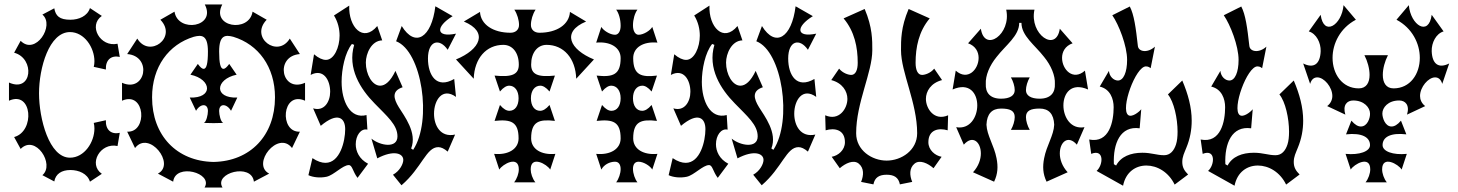

<svg xmlns="http://www.w3.org/2000/svg" viewBox="-20 -788 6501 856"><path d="M398 -240C400 -232 401 -224 401 -215C401 -154 356 -85 292 -85C199 -85 154 -259 154 -372C154 -485 199 -645 292 -645C356 -645 401 -576 401 -515C401 -506 400 -498 398 -490L452 -478C450 -520 475 -543 514 -534L504 -593C427 -576 372 -674 434 -717L381 -752C370 -716 331 -700 294 -700C245 -700 228 -717 222 -751L169 -723C226 -675 138 -539 72 -606L43 -553C137 -528 124 -373 20 -420V-339C124 -386 137 -202 43 -177L72 -124C138 -191 226 -55 169 -7L222 21C228 -13 255 -30 294 -30C331 -30 370 -14 381 22L434 -13C372 -56 427 -154 504 -137L514 -196C475 -187 450 -210 452 -252Z M1340 -419C1235 -372 1203 -538 1317 -547L1272 -616C1218 -527 1092 -621 1169 -700L1106 -736C1091 -640 918 -667 971 -768H893C946 -667 773 -640 758 -736L695 -700C772 -621 646 -527 592 -616L547 -547C661 -538 629 -372 524 -419V-339C628 -385 640 -196 547 -201L582 -128C644 -209 765 -56 684 -14L752 22C762 -63 932 -17 892 48H972C932 -17 1102 -63 1112 22L1180 -14C1099 -56 1220 -209 1282 -128L1317 -201C1224 -196 1236 -385 1340 -339ZM932 -66C768 -69 658 -184 658 -354C658 -490 732 -590 844 -624C879 -633 907 -633 907 -558C907 -506 901 -481 888 -481C881 -481 873 -488 862 -503L829 -455C877 -445 903 -418 903 -394C903 -371 878 -351 826 -353L854 -294C864 -311 877 -319 888 -319C899 -319 907 -310 907 -293C907 -276 900 -245 889 -240L932 -239L975 -240C964 -245 957 -276 957 -293C957 -310 965 -319 976 -319C987 -319 1000 -311 1010 -294L1038 -353C986 -351 961 -371 961 -394C961 -418 987 -445 1035 -455L1002 -503C991 -488 983 -481 976 -481C963 -481 957 -506 957 -558C957 -633 985 -633 1020 -624C1132 -590 1206 -490 1206 -354C1206 -184 1096 -69 932 -66Z M1770 38C1861 -40 1880 -132 1934 -132C1946 -132 1960 -126 1976 -112L2009 -188C1944 -174 1915 -228 1915 -281C1915 -341 1952 -400 2013 -356L2005 -436C1926 -390 1888 -453 1888 -527C1888 -607 1939 -620 1976 -566L2013 -638C1923 -619 1920 -668 1998 -716L1921 -760C1904 -620 1831 -574 1771 -672L1746 -604C1861 -560 1908 -250 1822 -120L1813 -126C1841 -196 1782 -271 1758 -310C1734 -349 1726 -383 1775 -399L1743 -472C1721 -425 1697 -406 1675 -406C1639 -406 1611 -457 1611 -509C1611 -549 1636 -607 1684 -608L1662 -672C1599 -596 1533 -668 1537 -763L1469 -719C1487 -690 1494 -658 1494 -629C1494 -578 1470 -521 1433 -521C1418 -521 1400 -529 1380 -546L1365 -454C1422 -484 1452 -431 1452 -379C1452 -334 1425 -290 1376 -305L1410 -227C1486 -291 1519 -262 1519 -212C1519 -159 1496 -62 1431 -62C1415 -62 1395 -68 1373 -83L1355 -7C1376 3 1408 6 1436 0C1468 -7 1508 -52 1535 -52C1551 -52 1552 -24 1574 5L1621 -58C1581 -79 1566 -114 1566 -145C1566 -184 1589 -217 1618 -210L1614 -275C1541 -256 1503 -336 1503 -423C1503 -479 1518 -554 1549 -592L1559 -588C1528 -483 1587 -391 1650 -327C1705 -270 1752 -232 1752 -180C1752 -125 1675 -138 1636 -170L1662 -82C1736 -121 1778 -104 1778 -75C1778 -58 1763 -26 1732 -9Z M2367 25C2354 9 2346 -15 2346 -33C2346 -97 2419 -56 2433 -32L2456 -102C2394 -96 2348 -123 2348 -171C2348 -248 2385 -257 2454 -249L2430 -320C2414 -301 2400 -294 2388 -294C2363 -294 2347 -316 2347 -350C2347 -384 2364 -406 2389 -406C2400 -406 2414 -399 2430 -380L2454 -451C2378 -443 2348 -456 2348 -500C2348 -553 2376 -588 2417 -588C2493 -588 2546 -528 2549 -437L2628 -523C2520 -567 2482 -646 2593 -692L2521 -735C2518 -679 2463 -642 2385 -642C2362 -642 2347 -656 2347 -677C2347 -698 2355 -726 2368 -745H2273C2286 -726 2294 -698 2294 -677C2294 -656 2279 -642 2256 -642C2178 -642 2123 -679 2120 -735L2048 -692C2159 -646 2121 -567 2013 -523L2092 -437C2095 -528 2148 -588 2224 -588C2265 -588 2293 -553 2293 -500C2293 -456 2263 -443 2185 -451L2209 -380C2225 -399 2239 -406 2250 -406C2275 -406 2292 -384 2292 -350C2292 -316 2276 -294 2251 -294C2239 -294 2225 -301 2209 -320L2185 -249C2258 -257 2292 -245 2292 -171C2292 -123 2245 -96 2183 -102L2206 -32C2220 -56 2293 -97 2293 -33C2293 -15 2285 9 2272 25Z M2822 25C2811 11 2802 -14 2802 -35C2802 -53 2809 -67 2827 -67C2850 -67 2880 -47 2888 -32L2911 -102C2849 -96 2803 -123 2803 -171C2803 -248 2840 -257 2909 -249L2885 -320C2869 -301 2855 -294 2843 -294C2818 -294 2802 -316 2802 -350C2802 -384 2819 -406 2844 -406C2855 -406 2869 -399 2885 -380L2909 -451C2840 -443 2803 -452 2803 -529C2803 -577 2849 -604 2911 -598L2888 -668C2880 -653 2850 -633 2827 -633C2812 -633 2802 -650 2802 -675C2802 -701 2810 -729 2822 -745H2727C2739 -730 2747 -701 2747 -673C2747 -649 2737 -633 2722 -633C2699 -633 2669 -653 2661 -668L2638 -598C2700 -604 2747 -577 2747 -529C2747 -455 2713 -443 2640 -451L2664 -380C2680 -399 2694 -406 2705 -406C2730 -406 2747 -384 2747 -350C2747 -316 2731 -294 2706 -294C2694 -294 2680 -301 2664 -320L2640 -249C2713 -257 2747 -245 2747 -171C2747 -123 2700 -96 2638 -102L2661 -32C2672 -53 2697 -67 2722 -67C2740 -67 2747 -52 2747 -34C2747 -15 2739 9 2727 25Z M3376 38C3467 -40 3486 -132 3540 -132C3552 -132 3566 -126 3582 -112L3615 -188C3550 -174 3521 -228 3521 -281C3521 -341 3558 -400 3619 -356L3611 -436C3532 -390 3494 -453 3494 -527C3494 -607 3545 -620 3582 -566L3619 -638C3529 -619 3526 -668 3604 -716L3527 -760C3510 -620 3437 -574 3377 -672L3352 -604C3467 -560 3514 -250 3428 -120L3419 -126C3447 -196 3388 -271 3364 -310C3340 -349 3332 -383 3381 -399L3349 -472C3327 -425 3303 -406 3281 -406C3245 -406 3217 -457 3217 -509C3217 -549 3242 -607 3290 -608L3268 -672C3205 -596 3139 -668 3143 -763L3075 -719C3093 -690 3100 -658 3100 -629C3100 -578 3076 -521 3039 -521C3024 -521 3006 -529 2986 -546L2971 -454C3028 -484 3058 -431 3058 -379C3058 -334 3031 -290 2982 -305L3016 -227C3092 -291 3125 -262 3125 -212C3125 -159 3102 -62 3037 -62C3021 -62 3001 -68 2979 -83L2961 -7C2982 3 3014 6 3042 0C3074 -7 3114 -52 3141 -52C3157 -52 3158 -24 3180 5L3227 -58C3187 -79 3172 -114 3172 -145C3172 -184 3195 -217 3224 -210L3220 -275C3147 -256 3109 -336 3109 -423C3109 -479 3124 -554 3155 -592L3165 -588C3134 -483 3193 -391 3256 -327C3311 -270 3358 -232 3358 -180C3358 -125 3281 -138 3242 -170L3268 -82C3342 -121 3384 -104 3384 -75C3384 -58 3369 -26 3338 -9Z M4207 -274C4145 -247 4108 -304 4108 -347C4108 -381 4130 -418 4180 -431L4145 -482C4129 -462 4104 -454 4091 -454C4072 -454 4062 -475 4062 -508C4062 -577 4076 -648 4125 -706L4031 -748C3996 -666 3997 -608 3997 -564C3997 -465 4069 -330 4069 -194C4069 -118 3999 -72 3933 -72C3867 -72 3797 -118 3797 -194C3797 -330 3869 -465 3869 -564C3869 -608 3870 -666 3835 -748L3741 -706C3790 -648 3804 -577 3804 -508C3804 -475 3794 -454 3775 -454C3762 -454 3737 -462 3721 -482L3686 -431C3736 -418 3758 -381 3758 -347C3758 -304 3721 -247 3659 -274L3661 -207C3701 -219 3747 -210 3747 -154C3747 -119 3717 -94 3688 -89L3724 -38C3749 -60 3785 -77 3808 -59C3833 -39 3831 -6 3819 23L3874 34C3880 3 3900 -9 3933 -9C3966 -9 3986 3 3992 34L4047 23C4035 -6 4033 -39 4058 -59C4081 -77 4117 -60 4142 -38L4178 -89C4149 -94 4119 -119 4119 -154C4119 -210 4165 -219 4205 -207Z M4721 -318C4721 -372 4756 -422 4831 -389L4817 -473C4764 -426 4715 -478 4715 -530C4715 -556 4728 -583 4762 -595L4705 -660C4689 -552 4568 -635 4592 -745H4466C4490 -635 4369 -552 4353 -660L4296 -595C4330 -583 4343 -556 4343 -530C4343 -478 4294 -426 4241 -473L4227 -389C4302 -422 4337 -372 4337 -318C4337 -266 4304 -210 4243 -221L4277 -143C4316 -188 4353 -155 4353 -104C4353 -78 4343 -47 4318 -20L4412 22C4429 -13 4430 -46 4423 -82C4412 -140 4380 -184 4378 -232C4380 -280 4402 -304 4443 -304C4482 -304 4504 -295 4504 -266C4504 -249 4497 -226 4487 -209H4571C4561 -226 4554 -249 4554 -266C4554 -295 4576 -304 4615 -304C4656 -304 4678 -280 4680 -232C4678 -184 4646 -140 4635 -82C4628 -46 4629 -13 4646 22L4740 -20C4715 -47 4705 -78 4705 -104C4705 -155 4742 -188 4781 -143L4815 -221C4754 -210 4721 -266 4721 -318ZM4615 -348C4576 -348 4554 -362 4554 -386C4554 -403 4561 -426 4571 -443H4487C4497 -426 4504 -403 4504 -386C4504 -362 4482 -348 4443 -348C4393 -348 4373 -376 4375 -414C4373 -451 4392 -496 4423 -534C4464 -587 4524 -628 4524 -686H4534C4534 -628 4594 -587 4635 -534C4666 -496 4685 -451 4683 -414C4685 -376 4665 -348 4615 -348Z M4987 40C4999 -21 5043 -50 5091 -50C5139 -50 5190 -21 5217 35L5277 -10C5260 -27 5251 -42 5251 -66C5251 -90 5260 -106 5269 -129C5286 -170 5293 -210 5293 -250C5293 -309 5277 -368 5251 -429L5187 -367C5214 -334 5230 -260 5230 -201C5230 -179 5228 -159 5223 -144C5214 -116 5197 -96 5170 -96C5137 -96 5114 -107 5073 -107C5021 -107 4977 -90 4956 -50L4946 -56C4942 -149 4975 -228 5061 -216L5068 -301C5059 -289 5026 -263 5010 -275C4974 -302 5043 -492 5089 -492C5101 -492 5107 -486 5110 -484L5129 -580C5096 -550 5056 -557 5053 -583C5044 -664 5036 -723 5017 -759L4939 -720C4968 -678 5005 -584 5005 -521C5005 -466 4989 -429 4964 -429C4946 -429 4926 -446 4924 -472L4883 -402C4930 -391 4945 -347 4945 -310C4945 -247 4926 -148 4836 -166L4845 -102C4904 -126 4899 -52 4869 -26Z M5484 40C5496 -21 5540 -50 5588 -50C5636 -50 5687 -21 5714 35L5774 -10C5757 -27 5748 -42 5748 -66C5748 -90 5757 -106 5766 -129C5783 -170 5790 -210 5790 -250C5790 -309 5774 -368 5748 -429L5684 -367C5711 -334 5727 -260 5727 -201C5727 -179 5725 -159 5720 -144C5711 -116 5694 -96 5667 -96C5634 -96 5611 -107 5570 -107C5518 -107 5474 -90 5453 -50L5443 -56C5439 -149 5472 -228 5558 -216L5565 -301C5556 -289 5523 -263 5507 -275C5471 -302 5540 -492 5586 -492C5598 -492 5604 -486 5607 -484L5626 -580C5593 -550 5553 -557 5550 -583C5541 -664 5533 -723 5514 -759L5436 -720C5465 -678 5502 -584 5502 -521C5502 -466 5486 -429 5461 -429C5443 -429 5423 -446 5421 -472L5380 -402C5427 -391 5442 -347 5442 -310C5442 -247 5423 -148 5333 -166L5342 -102C5401 -126 5396 -52 5366 -26Z M6163 25C6150 9 6142 -15 6142 -33C6142 -97 6215 -56 6229 -32L6252 -102C6190 -96 6144 -113 6144 -141C6144 -178 6181 -197 6250 -189L6226 -250C6210 -231 6196 -224 6184 -224C6155 -224 6143 -263 6143 -282C6143 -308 6168 -340 6218 -340C6245 -340 6266 -320 6253 -277L6334 -315C6318 -327 6311 -344 6311 -360C6311 -400 6348 -443 6378 -443C6392 -443 6404 -435 6410 -414L6441 -505C6393 -481 6365 -503 6363 -560C6362 -597 6382 -638 6416 -648L6363 -722C6350 -624 6269 -675 6261 -765L6206 -700C6276 -663 6310 -594 6310 -530C6310 -458 6267 -394 6193 -394C6159 -394 6145 -420 6145 -454C6145 -482 6154 -515 6168 -542H6063C6077 -515 6086 -482 6086 -454C6086 -420 6072 -394 6038 -394C5964 -394 5921 -458 5921 -530C5921 -594 5955 -663 6025 -700L5970 -765C5962 -675 5881 -624 5868 -722L5815 -648C5849 -638 5869 -597 5868 -560C5866 -503 5838 -481 5790 -505L5821 -414C5827 -435 5839 -443 5853 -443C5883 -443 5920 -400 5920 -360C5920 -344 5913 -327 5897 -315L5978 -277C5965 -320 5986 -340 6013 -340C6062 -340 6088 -308 6088 -282C6089 -263 6077 -224 6047 -224C6035 -224 6021 -231 6005 -250L5981 -189C6054 -197 6088 -175 6088 -141C6088 -113 6041 -96 5979 -102L6002 -32C6016 -56 6089 -97 6089 -33C6089 -15 6081 9 6068 25Z"/></svg>

Font: Malebolge Adversarial
Style: Regular
Weight: 400
Designer: Ariel Martín Pérez
Foundry: Tunera Type Foundry
Version: Version 0.007;hotconv 1.0.109;makeotfexe 2.5.65596